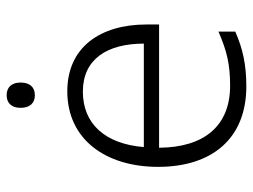

<svg xmlns="http://www.w3.org/2000/svg" viewBox="-114 -748 779 592"><g transform="rotate(-90 276.0 -452.5)"><path d="M278 -822C253 -822 239 -806 239 -779C239 -751 253 -735 278 -735C303 -735 317 -751 317 -779C317 -806 303 -822 278 -822ZM290 -635C142 -635 57 -517 57 -355C57 -188 145 -83 305 -83C373 -83 421 -94 474 -117V-169C415 -143 373 -133 307 -133C185 -133 117 -211 116 -352H496V-391C496 -533 426 -635 290 -635ZM289 -587C390 -587 437 -511 437 -399H118C128 -520 191 -587 289 -587Z"/></g></svg>

Font: Noto Sans Telugu UI Light
Style: Regular
Weight: 300
Designer: Jelle Bosma - Monotype Design Team
Foundry: Monotype Imaging Inc.
Version: Version 2.005